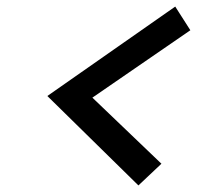

<svg xmlns="http://www.w3.org/2000/svg" viewBox="-20 -640 639 584"><path d="M401 -76 124 -348 513 -620 559 -548 261 -343 471 -142Z"/></svg>

Font: Red Hat Text SemiBold
Style: Italic
Weight: 600
Italic angle: -12°
Designer: Pentagram, MCKL
Foundry: Pentagram, MCKL
Version: Version 1.023